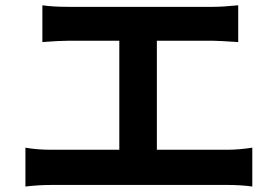

<svg xmlns="http://www.w3.org/2000/svg" viewBox="-20 -718 1040 719"><path d="M567.4 -157.2H832Q874 -157.2 924.8 -165V-19.5Q882.8 -25.4 832 -25.4H172.9Q125 -25.4 75.2 -19.5V-165Q117.2 -157.2 172.9 -157.2H426.8V-565.4H234.4Q202.1 -565.4 138.7 -560.5V-698.2Q177.7 -692.4 234.4 -692.4H778.3Q813.5 -692.4 872.1 -698.2V-560.5Q796.9 -565.4 778.3 -565.4H567.4Z"/></svg>

Font: Gen Shin Gothic Bold
Style: Bold
Weight: 700
Designer: [Source Han Sans]
Ryoko NISHIZUKA  (kana & ideographs); Paul D. Hunt (Latin, Greek & Cyrillic); Wenlong ZHANG  (bopomofo
Version: Version 1.002.20150607